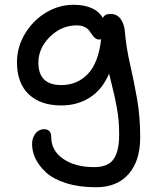

<svg xmlns="http://www.w3.org/2000/svg" viewBox="-20 -498 654 801"><path d="M380.9 283.2Q309.6 283.2 255.4 265.9Q201.2 248.5 171.6 220.9Q142.1 193.4 127.9 163.3Q113.8 133.3 113.8 103Q113.8 77.1 127.9 59.1Q142.1 41 163.1 41Q193.8 41 193.8 74.2Q193.8 130.4 243.7 164.8Q293.5 199.2 373 199.2Q430.7 199.2 453.9 166Q477.1 132.8 477.1 64.9Q477.1 35.2 474.9 7.1Q472.7 -21 467.3 -49.6Q461.9 -78.1 458 -96.2Q454.1 -114.3 446 -146.2Q438 -178.2 435.1 -190.9Q406.7 -124 354.7 -91.1Q302.7 -58.1 235.8 -58.1Q148.9 -58.1 99.9 -104.7Q50.8 -151.4 50.8 -238.8Q50.8 -300.8 83.7 -356.4Q116.7 -412.1 171.1 -445.1Q225.6 -478 286.1 -478Q377 -478 409.2 -422.9Q416 -439.9 440.9 -439.9Q468.3 -439.9 483.4 -418.7Q498.5 -397.5 501 -366.2Q506.3 -300.8 522.9 -228.5Q539.6 -156.2 552.2 -83.5Q564.9 -10.7 564.9 75.2Q564.9 172.9 516.6 228Q468.3 283.2 380.9 283.2ZM140.1 -236.8Q140.1 -143.1 235.8 -143.1Q302.2 -143.1 346.7 -189.7Q391.1 -236.3 401.9 -335Q397.9 -333 395 -333Q384.3 -333 376.7 -339.1Q369.1 -345.2 363.8 -353.8Q358.4 -362.3 351.6 -371.1Q344.7 -379.9 331.8 -386Q318.8 -392.1 299.8 -392.1Q236.3 -392.1 188.2 -344.5Q140.1 -296.9 140.1 -236.8Z"/></svg>

Font: Shantell Sans Bouncy
Style: Regular
Weight: 400
Designer: Stephen Nixon, Anya Danilova, Shantell Martin
Foundry: Arrow Type
Version: Version 1.006;[9816181b4]